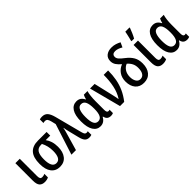

<svg xmlns="http://www.w3.org/2000/svg" viewBox="201 -1929 3084 3084"><g transform="rotate(-45 1743.0 -387.5)"><path d="M164 -540V-145Q164 -108 175 -91.5Q186 -75 210 -75Q227 -75 243.5 -79Q260 -83 272 -89V-9Q236 10 186 10Q127 10 95.5 -24.5Q64 -59 64 -144V-540Z M735 -241Q735 -125 681.5 -57.5Q628 10 531 10Q436 10 383 -59Q330 -128 330 -256Q330 -402 392.5 -471Q455 -540 576 -540H773V-457H670Q701 -417 718 -363Q735 -309 735 -241ZM431 -258Q431 -167 456 -120Q481 -73 532 -73Q584 -73 608.5 -119.5Q633 -166 633 -251Q633 -364 584 -457H562Q495 -457 463 -410Q431 -363 431 -258Z M797 0 966 -526 947 -604Q938 -642 923 -662.5Q908 -683 878 -683Q855 -683 839 -677V-759Q850 -763 864 -765Q878 -767 893 -767Q955 -767 988.5 -730Q1022 -693 1044 -611L1166 -143Q1175 -106 1187.5 -91Q1200 -76 1219 -76Q1234 -76 1249 -81V1Q1227 10 1197 10Q1148 10 1121 -19.5Q1094 -49 1078 -113L1036 -282Q1029 -309 1022.5 -339Q1016 -369 1013 -393H1009Q1002 -350 989 -308L900 0Z M1452 10Q1373 10 1328 -61Q1283 -132 1283 -268Q1283 -406 1329.5 -478Q1376 -550 1459 -550Q1504 -550 1535 -528.5Q1566 -507 1587 -464H1592Q1596 -484 1603.5 -504.5Q1611 -525 1619 -540H1702Q1691 -505 1684.5 -450.5Q1678 -396 1678 -339V-138Q1678 -73 1713 -73Q1728 -73 1741 -78V-1Q1736 3 1719.5 6.5Q1703 10 1692 10Q1649 10 1624 -9Q1599 -28 1588 -74H1581Q1561 -35 1528.5 -12.5Q1496 10 1452 10ZM1480 -73Q1531 -73 1555 -119.5Q1579 -166 1579 -260V-268Q1579 -368 1555.5 -416.5Q1532 -465 1478 -465Q1429 -465 1406.5 -414Q1384 -363 1384 -267Q1384 -168 1407 -120.5Q1430 -73 1480 -73Z M1760 -540H1864L1938 -223Q1946 -190 1953 -156Q1960 -122 1963 -99H1967Q2023 -185 2046.5 -296Q2070 -407 2070 -540H2170Q2170 -434 2153 -342Q2136 -250 2098 -166Q2060 -82 1996 0H1901Z M2468 -763Q2517 -763 2558 -749.5Q2599 -736 2632 -718L2595 -638Q2562 -658 2530.5 -669Q2499 -680 2468 -680Q2434 -680 2416.5 -663.5Q2399 -647 2399 -620Q2399 -587 2424 -558Q2449 -529 2502 -489Q2574 -434 2609 -373.5Q2644 -313 2644 -227Q2644 -118 2590.5 -54Q2537 10 2440 10Q2345 10 2293 -52Q2241 -114 2241 -215Q2241 -303 2284 -364Q2327 -425 2400 -453Q2354 -490 2327 -530Q2300 -570 2300 -620Q2300 -689 2346.5 -726Q2393 -763 2468 -763ZM2458 -405Q2409 -387 2376 -338.5Q2343 -290 2343 -217Q2343 -157 2368 -115Q2393 -73 2441 -73Q2490 -73 2516.5 -113Q2543 -153 2543 -227Q2543 -283 2521.5 -326Q2500 -369 2458 -405Z M2849 -540V-145Q2849 -108 2860 -91.5Q2871 -75 2895 -75Q2912 -75 2928.5 -79Q2945 -83 2957 -89V-9Q2921 10 2871 10Q2812 10 2780.5 -24.5Q2749 -59 2749 -144V-540ZM2768 -606V-619Q2773 -637 2781 -669.5Q2789 -702 2796 -734.5Q2803 -767 2806 -785H2902V-774Q2889 -738 2869 -691.5Q2849 -645 2827 -606Z M3184 10Q3105 10 3060 -61Q3015 -132 3015 -268Q3015 -406 3061.5 -478Q3108 -550 3191 -550Q3236 -550 3267 -528.5Q3298 -507 3319 -464H3324Q3328 -484 3335.5 -504.5Q3343 -525 3351 -540H3434Q3423 -505 3416.5 -450.5Q3410 -396 3410 -339V-138Q3410 -73 3445 -73Q3460 -73 3473 -78V-1Q3468 3 3451.5 6.5Q3435 10 3424 10Q3381 10 3356 -9Q3331 -28 3320 -74H3313Q3293 -35 3260.5 -12.5Q3228 10 3184 10ZM3212 -73Q3263 -73 3287 -119.5Q3311 -166 3311 -260V-268Q3311 -368 3287.5 -416.5Q3264 -465 3210 -465Q3161 -465 3138.5 -414Q3116 -363 3116 -267Q3116 -168 3139 -120.5Q3162 -73 3212 -73Z"/></g></svg>

Font: Avrile Sans Condensed Medium
Style: Regular
Weight: 500
Width: 3
Designer: Monotype Design Team
Foundry: Monotype Imaging Inc.
Version: Version 2.001;September 10, 2019;FontCreator 11.5.0.2425 64-